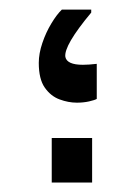

<svg xmlns="http://www.w3.org/2000/svg" viewBox="-20 -386 269 406"><path d="M184.6 -176.8Q180.2 -174.3 168.5 -171.6Q156.7 -168.9 142.6 -168.9Q124.5 -168.9 106 -175.8Q87.4 -182.6 74.7 -200.7Q62 -218.8 62 -252.9Q62 -272.9 69.6 -295.2Q77.1 -317.4 88.6 -336.4Q100.1 -355.5 110.8 -365.7H172.9V-359.4Q114.7 -289.6 118.2 -265.6Q121.6 -249 155.3 -249Q161.6 -249 168.7 -249.5Q175.8 -250 184.6 -251ZM89.4 0V-94.2H174.8V0Z"/></svg>

Font: Markazi Text SemiBold
Style: Regular
Weight: 600
Designer: Borna Izadpanah (Arabic designer), Fiona Ross (Arabic design director) and Florian Runge (Latin designer)
Foundry: Borna Izadpanah and Florian Runge
Version: Version 1.001; ttfautohint (v1.8.3)